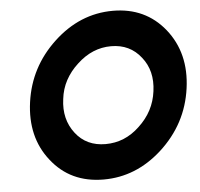

<svg xmlns="http://www.w3.org/2000/svg" viewBox="-52 -765 865 831"><g transform="rotate(-5 380.5 -350.0)"><path d="M447 -560Q529 -560 577 -498Q601 -468 610 -431Q619 -394 613 -350Q602 -263 535 -201Q471 -140 387 -140Q304 -140 257 -201Q209 -263 221 -350Q226 -394 246 -431Q266 -468 299 -498Q365 -560 447 -560ZM468 -712Q324 -712 210 -605Q98 -500 77 -350Q56 -199 138 -95Q221 12 366 12Q506 12 618 -89Q736 -196 757 -350Q778 -502 693 -608Q609 -712 468 -712Z"/></g></svg>

Font: Unageo
Style: ExtraBold-Italic
Weight: 800
Designer: Richard Sepsi
Foundry: Richard Sepsi
Version: Version 2.000